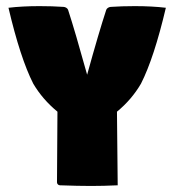

<svg xmlns="http://www.w3.org/2000/svg" viewBox="-20 -608 564 630"><path d="M7.8 -582.5Q52.7 -587.9 110.1 -587.9Q151.6 -587.9 188.5 -585.4Q193.1 -585.2 197.5 -582.5Q201.9 -579.8 203.4 -575.7Q226.6 -504.6 265.9 -362.8Q303.7 -499.8 328.6 -575.7Q330.1 -579.8 334.5 -582.5Q338.9 -585.2 343.5 -585.4Q380.4 -587.9 421.9 -587.9Q479.2 -587.9 524.2 -582.5Q485.6 -418.2 442.6 -333.5Q412.1 -281.2 363.8 -241.5Q365.7 -80.1 366.2 0Q319.8 2.2 278.8 2.2Q236.6 2.2 176.8 0Q172.9 0 169.9 -2.9Q167 -5.9 167 -9.8Q167 -82.8 168.5 -241.5Q119.4 -282 89.1 -333.5Q46.6 -417.2 7.8 -582.5Z"/></svg>

Font: Digitalt
Style: Medium
Weight: 500
Designer: gluk
Foundry: gluk
Version: Version 0.60